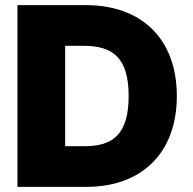

<svg xmlns="http://www.w3.org/2000/svg" viewBox="-20 -727 751 747"><path d="M316.4 0C532.2 0 668 -132.8 668 -353.5C668 -574.2 532.2 -707 314.5 -707H47.9V0ZM233.4 -158.2V-548.8H304.7C418.9 -548.8 480.5 -502.9 480.5 -353.5C480.5 -204.1 418.9 -158.2 309.6 -158.2Z"/></svg>

Font: Pretendard Black
Style: Regular
Weight: 900
Designer: Base glyphs from Inter by Rasmus Andersson; Hangeul glyphs from Noto Sans CJK(Source Han Sans) by Jang Soo-young and Kan
Foundry: Kil Hyung-jin
Version: Version 1.309;Glyphs 3.2 (3225)